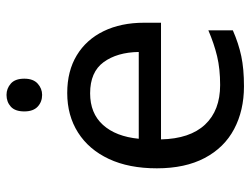

<svg xmlns="http://www.w3.org/2000/svg" viewBox="-112 -666 787 604"><g transform="rotate(-90 282.0 -363.5)"><path d="M292 -546Q361 -546 410.5 -516Q460 -486 486.5 -431.5Q513 -377 513 -304V-251H146Q148 -160 192.5 -112.5Q237 -65 317 -65Q368 -65 407.5 -74.5Q447 -84 489 -102V-25Q448 -7 408 1.5Q368 10 313 10Q237 10 178.5 -21Q120 -52 87.5 -113.5Q55 -175 55 -264Q55 -352 84.5 -415Q114 -478 167.5 -512Q221 -546 292 -546ZM291 -474Q228 -474 191.5 -433.5Q155 -393 148 -321H421Q420 -389 389 -431.5Q358 -474 291 -474ZM286 -737Q306 -737 321.5 -723.5Q337 -710 337 -681Q337 -653 321.5 -639Q306 -625 286 -625Q264 -625 249 -639Q234 -653 234 -681Q234 -710 249 -723.5Q264 -737 286 -737Z"/></g></svg>

Font: Noto Sans Old North Arabian
Style: Regular
Weight: 400
Designer: Monotype Design Team
Foundry: Monotype Imaging Inc.
Version: Version 2.001; ttfautohint (v1.8.4.7-5d5b)